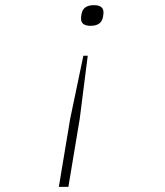

<svg xmlns="http://www.w3.org/2000/svg" viewBox="-20 -542 640 744"><path d="M208 182 252 -82 303 -326H320L289 -82L245 182ZM331 -442Q294 -442 294 -470Q294 -474 294.5 -478.5Q295 -483 296 -488Q302 -522 344 -522Q381 -522 381 -494Q381 -490 380.5 -485.5Q380 -481 379 -476Q373 -442 331 -442Z"/></svg>

Font: IBM Plex Mono ExtraLight
Style: Italic
Weight: 200
Italic angle: -9°
Monospace: yes
Designer: Mike Abbink, Paul van der Laan, Pieter van Rosmalen
Foundry: Bold Monday
Version: Version 2.3